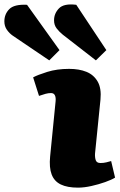

<svg xmlns="http://www.w3.org/2000/svg" viewBox="-155 -847 550 881"><path d="M100 -381Q102 -399 97 -409.5Q92 -420 79 -420Q67 -420 54 -416.5Q41 -413 24 -407L-3 -492Q17 -503 61.5 -517Q106 -531 162 -531Q208 -531 241.5 -517.5Q275 -504 293 -473Q311 -442 306 -390L281 -142Q280 -124 284.5 -111.5Q289 -99 306 -99Q320 -99 332.5 -102Q345 -105 355 -108L373 -32Q357 -22 327.5 -11.5Q298 -1 264.5 6.5Q231 14 203 14Q154 14 124 -0.5Q94 -15 82 -46.5Q70 -78 75 -129ZM133 -688Q117 -701 105 -716.5Q93 -732 93 -754Q93 -785 115.5 -808.5Q138 -832 195 -825L333 -617L285 -570ZM-96 -683Q-112 -694 -123.5 -710.5Q-135 -727 -135 -749Q-135 -782 -112.5 -805Q-90 -828 -31 -825L118 -617L71 -570Z"/></svg>

Font: Literata Black
Style: Italic
Weight: 900
Italic angle: -2°
Designer: Latin by Veronika Burian and Jose Scaglione. Greek by Irene Vlachou. Cyrillic by Vera Evstafieva
Foundry: TypeTogether
Version: Version 3.002